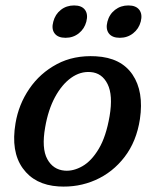

<svg xmlns="http://www.w3.org/2000/svg" viewBox="-20 -675 571 706"><path d="M332.5 -468Q425 -463 467.2 -400.8Q509.5 -338.5 494.5 -237Q482 -155 438.2 -98Q394.5 -41 331 -13Q267.5 15 195 10.5Q107.5 5 63.5 -56.5Q19.5 -118 37 -221.5Q48.5 -291 87.8 -348.5Q127 -406 189.2 -439.2Q251.5 -472.5 332.5 -468ZM218 -47.5Q250 -45 283.2 -64Q316.5 -83 343.2 -127.8Q370 -172.5 383 -248Q396 -325 375.5 -366Q355 -407 313 -410Q275.5 -413 241.5 -388.8Q207.5 -364.5 182.2 -317.8Q157 -271 146 -206.5Q132.5 -129.5 153.8 -90.2Q175 -51 218 -47.5ZM221 -536Q193 -536 180.8 -552.2Q168.5 -568.5 176 -595.5Q183 -622.5 203.8 -638.8Q224.5 -655 252.5 -655Q280.5 -655 292.5 -638.8Q304.5 -622.5 297.5 -595.5Q290.5 -569 269.8 -552.5Q249 -536 221 -536ZM420.5 -536Q392.5 -536 380.2 -552.2Q368 -568.5 375 -595.5Q382 -622.5 403 -638.8Q424 -655 452 -655Q480 -655 492.2 -638.8Q504.5 -622.5 497.5 -595.5Q490.5 -569 469.5 -552.5Q448.5 -536 420.5 -536Z"/></svg>

Font: Fraunces 9pt S100
Style: Italic
Weight: 400
Italic angle: -16°
Version: Version 1.000; ttfautohint (v1.8.3)